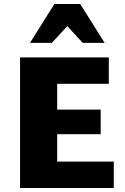

<svg xmlns="http://www.w3.org/2000/svg" viewBox="-20 -947 632 967"><path d="M553 0H81V-658H528V-525H268V-133H553ZM141 -271V-395H487V-271ZM397 -731 287 -850 254 -927H384L507 -731ZM131 -731 254 -927H384L351 -850L241 -731Z"/></svg>

Font: Ysabeau Office Black
Style: Regular
Weight: 900
Designer: Christian Thalmann (Catharsis Fonts)
Version: Version 2.001;gftools[0.9.30]; featfreeze: tnum,lnum,ss02